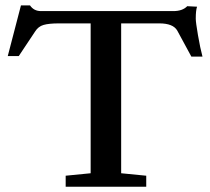

<svg xmlns="http://www.w3.org/2000/svg" viewBox="-20 -705 792 725"><path d="M228 0V-41.5L322.3 -50.8V-616.7H203.1Q164.1 -616.7 144.3 -610.8Q124.5 -605 112.8 -586.4L50.8 -493.2H9.3L59.1 -684.6H93.3Q107.9 -663.1 134.8 -663.1H634.8Q668.9 -663.1 687 -681.6L724.1 -679.7Q719.2 -666 719.2 -634.3Q719.2 -621.1 727.5 -572.5Q735.8 -523.9 744.6 -491.2H702.6L649.4 -589.4Q633.8 -616.7 581.5 -616.7H437.5V-50.8L532.2 -41.5V0Z"/></svg>

Font: Elstob 6pt Medium
Style: Regular
Weight: 500
Designer: Peter S. Baker
Version: Version 1.015